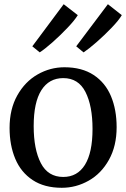

<svg xmlns="http://www.w3.org/2000/svg" viewBox="-20 -881 600 912"><path d="M286 -561.5Q369 -561.5 424.8 -524.8Q480.5 -488 507.2 -424Q534 -360 534 -277Q534 -187.5 497.5 -122Q461 -56.5 401.2 -22.8Q341.5 11 273.5 11Q190.5 11 135 -25.8Q79.5 -62.5 52.5 -126.8Q25.5 -191 25.5 -273.5Q25.5 -362.5 62.2 -428Q99 -493.5 158.8 -527.5Q218.5 -561.5 286 -561.5ZM419.5 -268.5Q419.5 -378 386 -444Q352.5 -510 280.5 -510Q213 -510 176.5 -452.5Q140 -395 140 -282Q140 -172 174 -106.2Q208 -40.5 280.5 -40.5Q347.5 -40.5 383.5 -98.2Q419.5 -156 419.5 -268.5ZM168.5 -632.5 133.5 -661 282.5 -861 349.5 -809Q334.5 -784.5 300.5 -748.8Q266.5 -713 229.5 -680.2Q192.5 -647.5 169 -632.5ZM376.5 -632.5 342 -661 492.5 -861 558.5 -809Q544.5 -785 510.5 -749.5Q476.5 -714 438.8 -681Q401 -648 377.5 -632.5Z"/></svg>

Font: Merriweather 12pt
Style: Regular
Weight: 400
Designer: Eben Sorkin
Foundry: Eben Sorkin
Version: Version 2.100